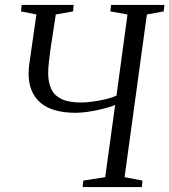

<svg xmlns="http://www.w3.org/2000/svg" viewBox="-20 -763 690 783"><path d="M317 0 319.5 -26.5 409 -40.5 449.5 -334.5Q424.5 -325 395.2 -318Q366 -311 338.2 -307Q310.5 -303 289 -303Q241.5 -303 205.2 -313.2Q169 -323.5 145 -344Q121 -364.5 108.8 -394.5Q96.5 -424.5 96.5 -463.5Q96.5 -473.5 97.5 -484.2Q98.5 -495 100 -506L128.5 -704L65.5 -716.5L68.5 -743H280.5L278 -716.5L207.5 -704L186 -563Q182.5 -535.5 179.5 -511Q176.5 -486.5 176.5 -464.5Q176.5 -427 189 -400.2Q201.5 -373.5 230.8 -359.2Q260 -345 310.5 -345Q331 -345 357 -348.5Q383 -352 409 -358Q435 -364 455 -373L500 -704L430 -716.5L433 -743H650.5L647.5 -716.5L579 -704L488 -40.5L561 -26.5L558.5 0Z"/></svg>

Font: Merriweather 96pt Light
Style: Italic
Weight: 300
Italic angle: -7.8°
Version: Version 2.101